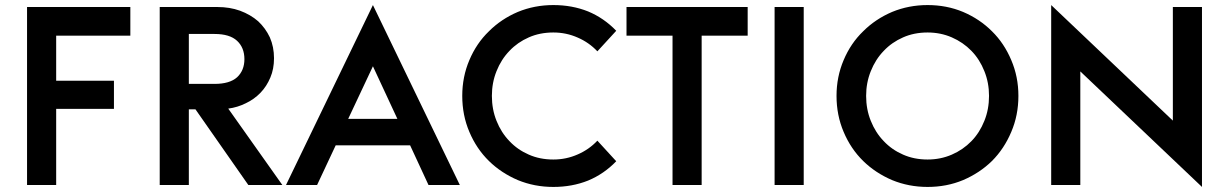

<svg xmlns="http://www.w3.org/2000/svg" viewBox="-20 -738 4903 766"><path d="M87.9 -710Q191.4 -710 500 -710Q500 -681.6 500 -595.7Q425.8 -595.7 204.1 -595.7Q204.1 -550.8 204.1 -416Q261.7 -416 434.6 -416Q434.6 -387.7 434.6 -303.7Q377 -303.7 204.1 -303.7Q204.1 -227.5 204.1 0Q174.8 0 87.9 0Q87.9 -177.7 87.9 -710Z M759.8 -301.8Q752.9 -301.8 733.4 -301.8Q733.4 -226.6 733.4 0Q704.1 0 617.2 0Q617.2 -177.7 617.2 -710Q674.8 -710 847.7 -710Q896.5 -710 937.5 -695.3Q979.5 -679.7 1009.8 -653.3Q1039.1 -626 1056.6 -588.9Q1073.2 -550.8 1073.2 -505.9Q1073.2 -462.9 1058.6 -428.7Q1043.9 -393.6 1019.5 -368.2Q994.1 -341.8 960.9 -326.2Q927.7 -309.6 890.6 -304.7Q961.9 -203.1 1106.4 0Q1072.3 0 970.7 0Q918 -75.2 759.8 -301.8ZM835.9 -403.3Q896.5 -403.3 925.8 -429.7Q955.1 -457 955.1 -502Q955.1 -547.9 925.8 -575.2Q896.5 -602.5 835.9 -602.5Q801.8 -602.5 733.4 -602.5Q733.4 -552.7 733.4 -403.3Q758.8 -403.3 835.9 -403.3Z M1467.8 -717.8Q1554.7 -538.1 1814.5 0Q1783.2 0 1689.5 0Q1670.9 -39.1 1616.2 -158.2Q1542 -158.2 1319.3 -158.2Q1300.8 -118.2 1245.1 0Q1213.9 0 1121.1 0Q1208 -179.7 1467.8 -717.8ZM1369.1 -263.7Q1418 -263.7 1565.4 -263.7Q1541 -316.4 1467.8 -473.6Q1443.4 -421.9 1369.1 -263.7Z M2187.5 7.8Q2112.3 7.8 2045.9 -19.5Q1979.5 -47.9 1930.7 -95.7Q1880.9 -144.5 1852.5 -211.9Q1824.2 -278.3 1824.2 -355.5Q1824.2 -431.6 1852.5 -498Q1880.9 -565.4 1930.7 -613.3Q1979.5 -662.1 2045.9 -690.4Q2112.3 -717.8 2187.5 -717.8Q2262.7 -717.8 2326.2 -692.4Q2389.6 -666 2438.5 -615.2Q2413.1 -587.9 2363.3 -533.2Q2330.1 -568.4 2285.2 -587.9Q2239.3 -608.4 2187.5 -608.4Q2133.8 -608.4 2089.8 -588.9Q2044.9 -569.3 2012.7 -535.2Q1979.5 -501 1960.9 -454.1Q1942.4 -408.2 1942.4 -355.5Q1942.4 -301.8 1960.9 -255.9Q1979.5 -209 2012.7 -174.8Q2044.9 -140.6 2089.8 -121.1Q2133.8 -101.6 2187.5 -101.6Q2239.3 -101.6 2285.2 -122.1Q2330.1 -141.6 2363.3 -176.8Q2388.7 -149.4 2438.5 -94.7Q2389.6 -43.9 2326.2 -17.6Q2262.7 7.8 2187.5 7.8Z M2663.1 -595.7Q2617.2 -595.7 2479.5 -595.7Q2479.5 -624 2479.5 -710Q2600.6 -710 2962.9 -710Q2962.9 -681.6 2962.9 -595.7Q2917 -595.7 2779.3 -595.7Q2779.3 -447.3 2779.3 0Q2750 0 2663.1 0Q2663.1 -149.4 2663.1 -595.7Z M3070.3 -710Q3099.6 -710 3186.5 -710Q3186.5 -532.2 3186.5 0Q3157.2 0 3070.3 0Q3070.3 -177.7 3070.3 -710Z M3680.7 -101.6Q3732.4 -101.6 3777.3 -121.1Q3822.3 -140.6 3855.5 -174.8Q3888.7 -209 3907.2 -255.9Q3925.8 -301.8 3925.8 -355.5Q3925.8 -408.2 3907.2 -454.1Q3888.7 -501 3855.5 -535.2Q3822.3 -569.3 3777.3 -588.9Q3732.4 -608.4 3680.7 -608.4Q3627 -608.4 3583 -588.9Q3538.1 -569.3 3505.9 -535.2Q3472.7 -501 3454.1 -454.1Q3435.5 -408.2 3435.5 -355.5Q3435.5 -301.8 3454.1 -255.9Q3472.7 -209 3505.9 -174.8Q3538.1 -140.6 3583 -121.1Q3627 -101.6 3680.7 -101.6ZM3680.7 7.8Q3605.5 7.8 3539.1 -19.5Q3472.7 -47.9 3423.8 -95.7Q3374 -144.5 3345.7 -211.9Q3317.4 -278.3 3317.4 -355.5Q3317.4 -431.6 3345.7 -498Q3374 -565.4 3423.8 -613.3Q3472.7 -662.1 3539.1 -690.4Q3605.5 -717.8 3680.7 -717.8Q3756.8 -717.8 3822.3 -690.4Q3888.7 -662.1 3937.5 -613.3Q3986.3 -565.4 4014.6 -498Q4043 -431.6 4043 -355.5Q4043 -278.3 4014.6 -211.9Q3986.3 -144.5 3937.5 -95.7Q3888.7 -47.9 3822.3 -19.5Q3756.8 7.8 3680.7 7.8Z M4290 -453.1Q4290 -339.8 4290 0Q4260.7 0 4173.8 0Q4173.8 -179.7 4173.8 -717.8Q4294.9 -602.5 4659.2 -256.8Q4659.2 -370.1 4659.2 -710Q4687.5 -710 4775.4 -710Q4775.4 -530.3 4775.4 7.8Q4653.3 -107.4 4290 -453.1Z"/></svg>

Font: SSportsD
Style: Medium
Weight: 400
Designer: Swiss Typefaces
Version: Version 1.000